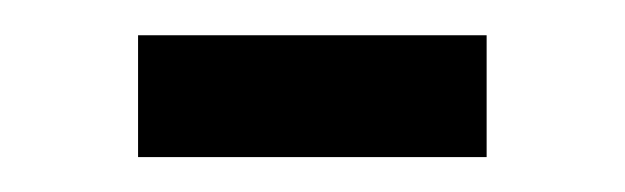

<svg xmlns="http://www.w3.org/2000/svg" viewBox="-20 -321 358 110"><path d="M258.8 -300.8V-231H59.1V-300.8Z"/></svg>

Font: Lobster Two
Style: Regular
Weight: 400
Designer: Pablo Impallari
Foundry: Pablo Impallari. www.impallari.com
Version: Version 1.006